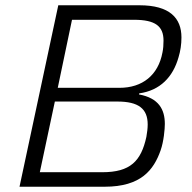

<svg xmlns="http://www.w3.org/2000/svg" viewBox="-20 -708 729 728"><path d="M201 -688 54 0H377C515 0 563 -64 589 -138C601 -172 605 -219 605 -238C605 -293 582 -336 507 -350L508 -354C587 -365 636 -416 657 -491C664 -514 668 -539 668 -566C668 -640 623 -688 509 -688ZM433 -375H199L253 -633H488C570 -633 600 -608 600 -554C600 -538 599 -523 596 -509C580 -423 520 -375 433 -375ZM368 -55H131L188 -323H425C505 -323 540 -296 540 -236C540 -222 538 -206 535 -189C515 -97 474 -55 368 -55Z"/></svg>

Font: Saira UNSAM Light Italic
Style: Regular
Weight: 300
Italic angle: -12°
Designer: Hector Gatti with collaboration of the Omnibus-Type team
Foundry: Omnibus-Type
Version: Version 0.072;PS 000.072;hotconv 1.0.88;makeotf.lib2.5.64775